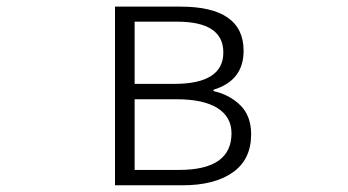

<svg xmlns="http://www.w3.org/2000/svg" viewBox="-20 -553 1040 573"><path d="M323.2 0V-533.2H518.6Q707 -533.2 707 -401.4Q707 -312.5 617.2 -285.2V-281.2Q665 -270.5 697.3 -238.8Q729.5 -207 729.5 -152.3Q729.5 -77.1 674.8 -38.6Q620.1 0 524.4 0ZM381.8 -302.7H500Q646.5 -302.7 646.5 -396.5Q646.5 -488.3 508.8 -488.3H381.8ZM381.8 -45.9H514.6Q670.9 -45.9 670.9 -155.3Q670.9 -204.1 628.9 -230.5Q586.9 -256.8 506.8 -256.8H381.8Z"/></svg>

Font: GenEi Gothic M Light
Style: Regular
Weight: 300
Designer: o_tamon (Modified); [Source Han Sans]
Ryoko NISHIZUKA  (kana & ideographs); Paul D. Hunt (Latin, Greek & Cyrillic); Wenl
Version: Version 1.1a;Original Version 1.004